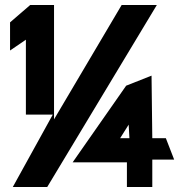

<svg xmlns="http://www.w3.org/2000/svg" viewBox="-20 -744 728 764"><path d="M20 -543 83 -586V-288H190L31 0H168L604 -724H464L195 -269V-724H100L20 -655ZM269 -98H485V0H586V-109H673L640 -194H586L583 -443L482 -403ZM458 -194 492 -248 495 -194Z"/></svg>

Font: Charger Sport
Style: UltExt
Weight: 1000
Designer: Jasper
Foundry: Cannot Into Space Fonts
Version: Version 1.1